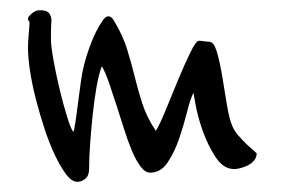

<svg xmlns="http://www.w3.org/2000/svg" viewBox="-20 -395 564 377"><path d="M484 -94Q484 -86 479 -80Q474 -74 467 -70.5Q460 -67 452.5 -65Q445 -63 440 -63Q419 -63 404 -85.5Q389 -108 379 -135.5Q369 -163 364.5 -187Q360 -211 360 -213Q354 -202 347.5 -176Q341 -150 332 -123.5Q323 -97 309.5 -76.5Q296 -56 275 -56Q265 -56 256 -68Q247 -80 239 -99Q231 -118 223.5 -142Q216 -166 208.5 -189Q201 -212 194 -232.5Q187 -253 180 -265Q174 -250 169.5 -224Q165 -198 162 -169.5Q159 -141 157 -113Q155 -85 155 -64Q155 -50 147.5 -44Q140 -38 132 -38Q121 -38 110 -52.5Q99 -67 88 -90Q77 -113 67.5 -142Q58 -171 50.5 -200Q43 -229 39 -255.5Q35 -282 35 -300Q35 -313 36 -324Q37 -333 37.5 -341Q38 -349 38 -350Q38 -353 36.5 -354Q35 -355 35 -359Q35 -362 42.5 -368.5Q50 -375 58 -375Q72 -375 76.5 -369Q81 -363 81 -355Q81 -352 80.5 -346Q80 -340 80 -319Q80 -305 85 -277Q90 -249 97 -220Q104 -191 111.5 -166.5Q119 -142 124 -136Q126 -140 126.5 -145.5Q127 -151 128 -154L139 -236Q143 -267 155.5 -301.5Q168 -336 182 -355Q187 -363 193 -363Q199 -363 204 -354Q221 -326 229.5 -298.5Q238 -271 244.5 -244.5Q251 -218 259.5 -191.5Q268 -165 286 -138Q294 -151 306 -180.5Q318 -210 330.5 -240Q343 -270 354 -292.5Q365 -315 371 -315Q374 -315 381 -314Q388 -313 391 -313Q400 -313 406 -292.5Q412 -272 416.5 -244.5Q421 -217 425.5 -189.5Q430 -162 436 -148Q440 -138 448 -129Q456 -120 464 -112Q474 -103 484 -94Z"/></svg>

Font: Reenie Beanie
Style: Regular
Weight: 500
Designer: James Grieshaber
Foundry: James Grieshaber
Version: Version 1.000